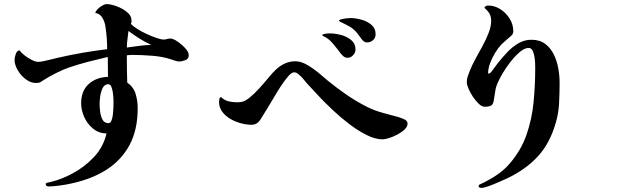

<svg xmlns="http://www.w3.org/2000/svg" viewBox="-20 -818 3040 937"><path d="M534 -315Q534 -321 533.5 -336Q533 -351 530.5 -367.5Q528 -384 523 -395.5Q518 -407 509 -407Q490 -407 481 -388.5Q472 -370 469 -347.5Q466 -325 466 -311Q466 -297 468.5 -274.5Q471 -252 480 -234.5Q489 -217 510 -217Q519 -217 524 -229.5Q529 -242 531 -259.5Q533 -277 533.5 -293Q534 -309 534 -315ZM718 -599Q689 -612 660.5 -630Q632 -648 607 -667Q605 -647 602 -626.5Q599 -606 599 -586Q629 -590 658.5 -594Q688 -598 718 -599ZM901 -547Q901 -531 884.5 -524.5Q868 -518 855 -518Q845 -518 835 -521.5Q825 -525 816 -528Q774 -542 721.5 -546Q669 -550 625 -550Q618 -550 612 -549.5Q606 -549 599 -548V-531Q599 -503 599.5 -473.5Q600 -444 601 -415Q632 -393 642 -359.5Q652 -326 652 -290Q652 -184 612 -110Q572 -36 500 10Q428 56 330 77Q305 83 271 87.5Q237 92 217 92Q213 92 208 89.5Q203 87 203 80Q203 75 213 73Q223 71 227 70Q254 64 282.5 52.5Q311 41 335 28Q394 -4 439 -52Q484 -100 500 -167Q463 -167 435 -189.5Q407 -212 391.5 -246Q376 -280 376 -314Q376 -374 412.5 -407.5Q449 -441 507 -443Q507 -467 506.5 -491Q506 -515 506 -540Q458 -529 410 -516.5Q362 -504 315 -488Q289 -479 254 -461.5Q219 -444 196 -429Q184 -422 177.5 -417.5Q171 -413 155 -413Q130 -413 106 -431Q82 -449 66.5 -475.5Q51 -502 51 -526Q51 -537 57 -554.5Q63 -572 76 -572Q82 -562 99 -548.5Q116 -535 135 -525.5Q154 -516 166 -516Q177 -516 195 -520Q213 -524 231.5 -528.5Q250 -533 262 -536Q379 -563 503 -578Q503 -605 501 -632Q499 -659 495 -685Q493 -707 481 -729Q469 -751 445 -755Q447 -764 457 -774Q467 -784 479.5 -791Q492 -798 500 -798Q520 -798 549 -787.5Q578 -777 600 -759Q622 -741 622 -717Q622 -709 619 -701Q628 -691 649 -677.5Q670 -664 695 -652.5Q720 -641 743 -633Q766 -625 780 -625Q787 -625 795 -627.5Q803 -630 810 -630Q822 -630 837.5 -621Q853 -612 867 -599.5Q881 -587 888 -578Q894 -571 897.5 -564Q901 -557 901 -547Z M1969 -215Q1969 -200 1955 -186.5Q1941 -173 1920.5 -162Q1900 -151 1879.5 -144.5Q1859 -138 1847 -138Q1811 -138 1768.5 -159.5Q1726 -181 1684 -213Q1642 -245 1606 -279Q1570 -313 1546 -338L1478 -411Q1469 -421 1461 -431.5Q1453 -442 1442 -451Q1437 -456 1430.5 -460.5Q1424 -465 1416 -465Q1409 -465 1403 -461Q1397 -457 1392 -452Q1363 -419 1335 -373Q1307 -327 1284 -288Q1278 -277 1271 -267Q1264 -257 1258 -246Q1254 -239 1250 -233Q1246 -227 1241 -222Q1227 -209 1208 -209Q1185 -209 1157.5 -216Q1130 -223 1105.5 -237Q1081 -251 1065 -272Q1049 -293 1049 -321Q1049 -326 1050.5 -334.5Q1052 -343 1059 -344Q1075 -329 1093.5 -324Q1112 -319 1134 -319Q1139 -319 1144.5 -319Q1150 -319 1155 -320Q1174 -322 1197.5 -341Q1221 -360 1245 -386.5Q1269 -413 1290 -438.5Q1311 -464 1326 -478Q1346 -497 1370 -508Q1394 -519 1421 -519Q1448 -519 1477 -502.5Q1506 -486 1533 -464Q1560 -442 1579 -425Q1624 -388 1673 -354.5Q1722 -321 1774 -295Q1809 -278 1847.5 -267.5Q1886 -257 1923 -247Q1934 -244 1951.5 -236.5Q1969 -229 1969 -215ZM1715 -575Q1715 -562 1703.5 -549Q1692 -536 1678 -536Q1665 -536 1657.5 -542Q1650 -548 1642 -558Q1626 -580 1604 -606Q1582 -632 1557 -642Q1553 -644 1553 -647Q1553 -650 1561 -652Q1569 -654 1578.5 -654.5Q1588 -655 1590 -655Q1615 -655 1644 -647.5Q1673 -640 1694 -622.5Q1715 -605 1715 -575ZM1813 -651Q1813 -633 1800.5 -622Q1788 -611 1771 -611Q1756 -611 1744.5 -627.5Q1733 -644 1725 -654Q1712 -671 1692 -685Q1688 -688 1674 -695Q1660 -702 1647 -708.5Q1634 -715 1634 -716Q1634 -721 1646 -724Q1658 -727 1671.5 -728.5Q1685 -730 1689 -730Q1713 -730 1742 -722.5Q1771 -715 1792 -697.5Q1813 -680 1813 -651Z M2711 -415Q2711 -366 2708.5 -315.5Q2706 -265 2692 -218Q2664 -120 2606.5 -56.5Q2549 7 2458 51Q2445 57 2419 68.5Q2393 80 2367.5 89.5Q2342 99 2328 99Q2316 99 2316 89Q2316 85 2320.5 82.5Q2325 80 2328 79Q2365 62 2401.5 38Q2438 14 2465 -17Q2522 -82 2549 -159Q2576 -236 2584 -319.5Q2592 -403 2592 -485Q2592 -493 2591.5 -509Q2591 -525 2588 -542.5Q2585 -560 2578.5 -572Q2572 -584 2560 -584Q2540 -584 2517 -564.5Q2494 -545 2472 -517Q2450 -489 2433.5 -461Q2417 -433 2410 -416Q2400 -395 2397 -373.5Q2394 -352 2390 -329Q2387 -308 2376 -302.5Q2365 -297 2345 -297Q2332 -297 2317 -311Q2302 -325 2288.5 -345Q2275 -365 2266.5 -385Q2258 -405 2258 -417Q2258 -433 2263 -446.5Q2268 -460 2273 -473Q2283 -499 2300 -530Q2317 -561 2335 -594Q2353 -627 2365 -658.5Q2377 -690 2377 -715Q2377 -738 2368.5 -752Q2360 -766 2344 -780Q2349 -791 2362 -791Q2394 -791 2422 -773Q2450 -755 2467.5 -726.5Q2485 -698 2485 -666Q2485 -655 2479 -648Q2473 -641 2465 -635Q2455 -626 2445 -617.5Q2435 -609 2426 -600Q2411 -584 2396 -559.5Q2381 -535 2371.5 -509Q2362 -483 2362 -460Q2362 -459 2364 -459Q2370 -459 2376 -465Q2385 -476 2393.5 -488.5Q2402 -501 2411 -512Q2431 -537 2455.5 -563Q2480 -589 2509.5 -606.5Q2539 -624 2573 -624Q2614 -624 2640.5 -604Q2667 -584 2682.5 -552.5Q2698 -521 2704.5 -484.5Q2711 -448 2711 -415Z"/></svg>

Font: Kaisei HarunoUmi
Style: Bold
Weight: 700
Designer: Font-Kai, 金井和夫
Foundry: KAZUO KANAI
Version: Version 5.003